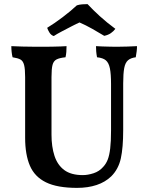

<svg xmlns="http://www.w3.org/2000/svg" viewBox="-20 -903 722 932"><path d="M578 -272Q578 -186 566.5 -134Q555 -82 520 -47Q491 -19 449 -5Q407 9 354 9Q258 9 203 -18Q148 -45 125 -99Q102 -153 102 -234V-529Q102 -568 97 -587.5Q92 -607 79.5 -614Q67 -621 41 -625Q38 -637 36.5 -651Q35 -665 35 -679Q55 -678 89 -677Q123 -676 157 -676Q174 -676 194.5 -676Q215 -676 235.5 -676.5Q256 -677 274 -677.5Q292 -678 303 -679Q303 -664 302 -651Q301 -638 298 -625Q269 -622 254.5 -614.5Q240 -607 235 -588Q230 -569 230 -529V-249Q230 -191 244.5 -146.5Q259 -102 292 -77.5Q325 -53 382 -53Q406 -53 434 -62Q462 -71 481 -93Q495 -108 503 -128.5Q511 -149 515 -183Q519 -217 519 -269V-495Q519 -544 513.5 -571Q508 -598 494 -610Q480 -622 451 -625Q448 -641 447 -653.5Q446 -666 446 -679Q459 -678 476.5 -677.5Q494 -677 512.5 -676.5Q531 -676 546 -676Q571 -676 598.5 -677Q626 -678 645 -679Q645 -667 643.5 -654.5Q642 -642 639 -625Q615 -622 601.5 -610.5Q588 -599 583 -572.5Q578 -546 578 -498ZM241 -728Q228 -732 220 -745Q212 -758 209 -768Q245 -790 284 -819.5Q323 -849 353 -877Q365 -881 379 -882Q393 -883 405 -883Q431 -855 464.5 -824.5Q498 -794 540 -763Q531 -751 518 -742Q505 -733 486 -729Q460 -745 428 -763Q396 -781 366 -794Q352 -788 328 -775.5Q304 -763 280 -750.5Q256 -738 241 -728Z"/></svg>

Font: Vollkorn SemiBold
Style: Regular
Weight: 600
Designer: Friedrich Althausen
Foundry: Friedrich Althausen
Version: Version 5.000